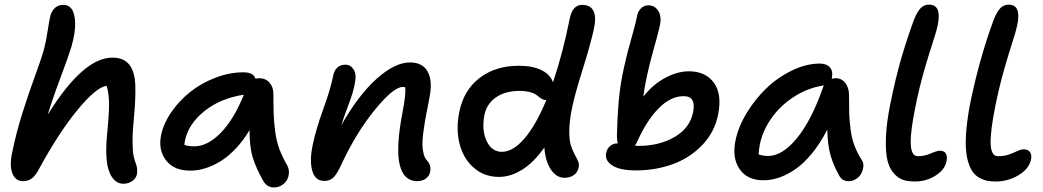

<svg xmlns="http://www.w3.org/2000/svg" viewBox="-20 -780 4547 837"><path d="M80.1 9.8Q48.3 9.8 34.7 -22.7Q21 -55.2 32.2 -110.8Q50.3 -200.7 77.9 -287.8Q105.5 -375 133.3 -450.7Q161.1 -526.4 171.9 -565.9Q181.2 -601.1 188.2 -648.4Q195.3 -695.8 200.2 -713.9Q206.1 -733.4 220.2 -746.1Q234.4 -758.8 256.8 -758.8Q279.3 -758.8 292.5 -740.7Q305.7 -722.7 307.6 -681.9Q309.6 -641.1 291 -575.2Q279.8 -537.6 243.2 -439.9Q206.5 -342.3 188 -279.8Q341.8 -528.8 470.2 -528.8Q520 -528.8 543.9 -497.8Q567.9 -466.8 569.8 -408.9Q571.8 -351.1 564 -268.1Q557.6 -206.1 557.9 -164.1Q558.1 -122.1 562 -102.1Q565.9 -82 574.2 -61Q580.1 -43 577.1 -22Q574.2 -3.9 557.6 8.5Q541 21 518.1 21Q487.3 21 468.3 -7.8Q449.2 -36.6 445.1 -82Q440.9 -127.4 445.8 -184.1Q456.1 -284.7 455.3 -330.1Q454.6 -375.5 444.8 -405.8Q399.9 -400.4 317.4 -300.3Q234.9 -200.2 145 -34.2Q130.9 -9.8 115.5 0Q100.1 9.8 80.1 9.8Z M809.1 -36.1Q738.3 -36.1 703.9 -80.8Q669.4 -125.5 682.1 -189.9Q692.4 -241.2 727.1 -291.5Q761.7 -341.8 810.1 -379.9Q858.4 -418 919.7 -441.4Q981 -464.8 1041 -464.8Q1085 -464.8 1093.8 -437Q1103.5 -439 1109.9 -439Q1138.2 -439 1155 -419.7Q1171.9 -400.4 1171.9 -370.1Q1171.9 -310.5 1173.1 -279.5Q1174.3 -248.5 1179.7 -206.8Q1185.1 -165 1197.5 -131.3Q1210 -97.7 1231 -61Q1239.7 -46.4 1239.5 -28.8Q1239.3 -11.2 1231.7 3.2Q1224.1 17.6 1208.7 27.3Q1193.4 37.1 1173.8 37.1Q1143.6 37.1 1127.9 8.8Q1097.2 -44.4 1082.3 -92Q1067.4 -139.6 1067.9 -212.9Q1040 -166 1006.6 -131.1Q973.1 -96.2 939.5 -75.9Q905.8 -55.7 873.3 -45.9Q840.8 -36.1 809.1 -36.1ZM786.1 -166Q783.7 -151.4 783.7 -148.9Q799.3 -142.1 827.1 -142.1Q884.3 -142.1 941.9 -200.4Q999.5 -258.8 1043 -367.2Q939 -351.1 869.6 -294.4Q800.3 -237.8 786.1 -166Z M1798.8 9.8Q1739.7 9.8 1722.4 -62Q1705.1 -133.8 1733.9 -286.1Q1751 -374 1746.1 -399.9Q1743.2 -400.9 1735.8 -400.9Q1695.3 -400.9 1613.5 -300.5Q1531.7 -200.2 1467.8 -62Q1448.7 -20.5 1433.1 -5.9Q1417.5 8.8 1394 8.8Q1353.5 8.8 1341.1 -36.1Q1328.6 -81.1 1343.8 -150.9Q1357.9 -218.3 1389.9 -306.2Q1421.9 -394 1433.1 -453.1Q1437.5 -474.1 1451.4 -486.1Q1465.3 -498 1485.8 -498Q1508.3 -498 1521.7 -476.8Q1535.2 -455.6 1526.9 -417Q1522 -383.3 1499 -322.8Q1476.1 -262.2 1467.8 -233.9Q1542.5 -365.7 1622.1 -436.8Q1701.7 -507.8 1767.1 -507.8Q1823.2 -507.8 1845 -466.8Q1866.7 -425.8 1852.1 -354Q1841.3 -300.8 1835.7 -269Q1830.1 -237.3 1825.4 -202.6Q1820.8 -168 1821.5 -147.5Q1822.3 -127 1826.9 -108.9Q1831.5 -90.8 1841.8 -80.1Q1861.3 -58.6 1855 -30.8Q1852.1 -13.2 1836.4 -1.7Q1820.8 9.8 1798.8 9.8Z M2155.8 -8.8Q2090.8 -8.8 2045.2 -48.8Q1999.5 -88.9 1983.4 -153.3Q1967.3 -217.8 1981.9 -290Q2000.5 -386.7 2071 -440.4Q2141.6 -494.1 2243.7 -493.2Q2302.7 -493.2 2341.3 -473.9Q2379.9 -454.6 2390.6 -420.9Q2434.1 -549.3 2463.9 -700.2Q2476.6 -758.8 2517.6 -758.8Q2555.2 -758.8 2567.9 -730.7Q2580.6 -702.6 2567.9 -648.9Q2552.2 -579.1 2518.8 -473.4Q2485.4 -367.7 2472.7 -304.2Q2461.9 -250.5 2461.7 -209.5Q2461.4 -168.5 2468.8 -146Q2476.1 -123.5 2484.9 -107.4Q2493.7 -91.3 2499.5 -78.1Q2505.4 -64.9 2502.9 -51.8Q2499.5 -29.8 2482.4 -17.3Q2465.3 -4.9 2440.9 -4.9Q2405.3 -4.9 2381.3 -41.3Q2357.4 -77.6 2353 -137.2Q2307.1 -71.8 2256.3 -40.3Q2205.6 -8.8 2155.8 -8.8ZM2091.8 -278.8Q2079.1 -212.4 2101.3 -165.3Q2123.5 -118.2 2168 -118.2Q2216.3 -118.2 2266.4 -176.3Q2316.4 -234.4 2361.8 -344.2H2358.9Q2350.1 -344.2 2342.8 -348.4Q2335.4 -352.5 2328.6 -358.4Q2321.8 -364.3 2312.5 -369.9Q2303.2 -375.5 2286.1 -379.6Q2269 -383.8 2245.6 -383.8Q2183.1 -383.8 2142.3 -355.7Q2101.6 -327.6 2091.8 -278.8Z M2751.5 -37.1Q2714.8 -37.1 2685.3 -43.9Q2655.8 -50.8 2636.5 -68.8Q2617.2 -86.9 2622.6 -113.8Q2627 -133.8 2641.1 -144.8Q2655.3 -155.8 2673.3 -154.8Q2669.4 -168 2669.4 -189Q2672.4 -345.7 2692.4 -448.2Q2707 -522.5 2729 -599.9Q2751 -677.2 2756.3 -706.1Q2759.3 -727.5 2772.9 -742.2Q2786.6 -756.8 2806.6 -756.8Q2834 -756.8 2849.6 -732.7Q2865.2 -708.5 2856.4 -668Q2851.1 -641.6 2830.1 -567.4Q2809.1 -493.2 2795.4 -424.8Q2790 -400.4 2784.7 -358.9Q2826.2 -412.1 2879.9 -440.7Q2933.6 -469.2 2983.4 -469.2Q3055.2 -469.2 3091.8 -419.7Q3128.4 -370.1 3110.4 -279.8Q3094.7 -202.6 3040.5 -146.7Q2986.3 -90.8 2911.9 -64Q2837.4 -37.1 2751.5 -37.1ZM2755.4 -157.2Q2753.9 -155.3 2751.5 -151.1Q2749 -147 2747.6 -145Q2750 -145 2755.4 -144.5Q2760.7 -144 2763.7 -144Q2854 -144 2920.9 -182.9Q2987.8 -221.7 3001.5 -291Q3015.6 -360.8 2960.4 -360.8Q2902.8 -360.8 2849.9 -306.4Q2796.9 -252 2755.4 -157.2Z M3308.1 5.9Q3237.8 5.9 3204.3 -42.7Q3170.9 -91.3 3186 -166Q3197.8 -225.6 3234.4 -286.4Q3271 -347.2 3320.8 -395Q3370.6 -442.9 3432.9 -472.9Q3495.1 -502.9 3554.2 -502.9Q3583 -502.9 3597.7 -486.3Q3612.3 -469.7 3606.4 -439.9Q3606.4 -437 3605.5 -436Q3614.3 -439 3623 -439Q3649.4 -439 3665.3 -418Q3681.2 -397 3681.2 -366.2Q3681.2 -310.1 3682.1 -282.7Q3683.1 -255.4 3688 -216.1Q3692.9 -176.8 3704.6 -146Q3716.3 -115.2 3736.3 -83Q3745.1 -70.8 3743.7 -54.9Q3742.2 -39.1 3735.1 -24.7Q3728 -10.3 3712.9 -0.2Q3697.8 9.8 3679.2 9.8Q3650.4 9.8 3638.2 -15.1Q3613.3 -58.6 3600.6 -103Q3587.9 -147.5 3586.4 -214.8Q3556.2 -155.8 3520 -111.6Q3483.9 -67.4 3447.5 -42.5Q3411.1 -17.6 3376.5 -5.9Q3341.8 5.9 3308.1 5.9ZM3292.5 -150.9Q3287.1 -119.6 3287.1 -106.9Q3304.2 -100.1 3329.1 -100.1Q3390.1 -100.1 3453.4 -176.8Q3516.6 -253.4 3566.4 -395Q3568.4 -403.3 3572.3 -407.2H3569.3Q3501.5 -397 3441.4 -358.2Q3381.3 -319.3 3343 -264.6Q3304.7 -210 3292.5 -150.9Z M3968.8 11.2Q3940.4 11.2 3919.2 4.9Q3897.9 -1.5 3877.9 -22.7Q3857.9 -43.9 3848.9 -80.1Q3839.8 -116.2 3842 -179.9Q3844.2 -243.7 3861.8 -330.1Q3884.3 -440.4 3908 -522.2Q3931.6 -604 3963.9 -692.9Q3978 -729 3993.4 -744.4Q4008.8 -759.8 4029.8 -759.8Q4086.4 -759.8 4067.9 -670.9Q4062.5 -643.6 4046.1 -594.5Q4029.8 -545.4 4008.5 -471.7Q3987.3 -397.9 3969.7 -310.1Q3959.5 -259.3 3954.6 -221.4Q3949.7 -183.6 3950 -160.6Q3950.2 -137.7 3954.6 -123.5Q3959 -109.4 3965.8 -104.2Q3972.7 -99.1 3982.4 -99.1Q4010.7 -99.1 4037.8 -111.1Q4064.9 -123 4076.7 -123Q4095.7 -123 4103 -111.1Q4110.4 -99.1 4106.4 -78.1Q4099.1 -40 4058.3 -14.4Q4017.6 11.2 3968.8 11.2Z M4320.8 11.2Q4300.3 11.2 4283.9 8.1Q4267.6 4.9 4250.5 -4.4Q4233.4 -13.7 4221.7 -29.3Q4210 -44.9 4201.4 -71.5Q4192.9 -98.1 4190.7 -134Q4188.5 -169.9 4193.4 -221.4Q4198.2 -272.9 4210.9 -336.9Q4251 -528.8 4311.5 -692.9Q4325.7 -729 4340.8 -744.4Q4356 -759.8 4377 -759.8Q4433.1 -759.8 4414.6 -670.9Q4409.2 -644.5 4393.6 -596.7Q4377.9 -548.8 4357.2 -476.1Q4336.4 -403.3 4318.8 -316.9Q4308.1 -263.7 4303.2 -224.6Q4298.3 -185.5 4298.3 -161.9Q4298.3 -138.2 4303 -123.8Q4307.6 -109.4 4314.5 -104.2Q4321.3 -99.1 4331.5 -99.1Q4357.9 -99.1 4378.4 -106.4Q4398.9 -113.8 4414.3 -121.3Q4429.7 -128.9 4443.8 -128.9Q4461.9 -128.9 4470.2 -116.9Q4478.5 -105 4474.6 -85Q4466.3 -43.9 4420.4 -16.4Q4374.5 11.2 4320.8 11.2Z"/></svg>

Font: Shantell Sans Irregular
Style: Italic
Weight: 500
Italic angle: -11.31°
Designer: Stephen Nixon, Anya Danilova, Shantell Martin
Foundry: Arrow Type
Version: Version 1.006;[9816181b4]